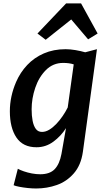

<svg xmlns="http://www.w3.org/2000/svg" viewBox="-20 -851 624 1120"><path d="M191 248.5Q169 248.5 142 245.8Q115 243 92.2 238.5Q69.5 234 59.5 229.5L84 133.5Q97.5 141 119.2 148.5Q141 156 166 160.8Q191 165.5 214.5 165.5Q270.5 165.5 299 135.8Q327.5 106 338.5 47L365 -103.5Q335.5 -57 291.2 -24.5Q247 8 193 8Q114 8 75.8 -48.8Q37.5 -105.5 37.5 -202Q37.5 -288.5 74 -373Q98 -428.5 138.8 -471.8Q179.5 -515 236 -539.5Q292.5 -564 362.5 -564Q389 -564 420 -558.8Q451 -553.5 477 -546L545.5 -564L463.5 34.5Q458 73.5 444.8 105Q431.5 136.5 410.5 160.5Q369 208 311.5 228.2Q254 248.5 191 248.5ZM225 -81.5Q246 -81.5 267.2 -94.2Q288.5 -107 308.5 -128Q328.5 -149 345.5 -174Q362.5 -199 375 -224L410 -475.5Q396 -480 380.8 -482Q365.5 -484 348.5 -484Q289.5 -484 248 -442.5Q206.5 -401 185.5 -338.5Q164.5 -276 164.5 -213.5Q164.5 -176.5 170.2 -146.5Q176 -116.5 189 -99Q202 -81.5 225 -81.5ZM246.5 -619 198.5 -655.5 365.5 -831H453L549.5 -655.5L494 -621.5L395.5 -737.5Z"/></svg>

Font: Merriweather Sans Medium
Style: Italic
Weight: 500
Italic angle: -7.5°
Designer: Eben Sorkin
Foundry: Eben Sorkin
Version: Version 2.001